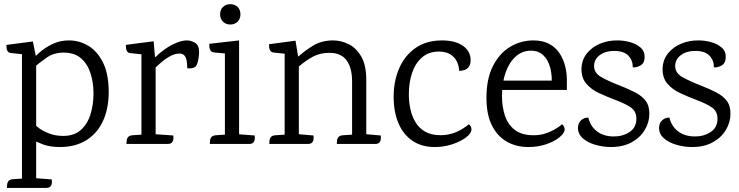

<svg xmlns="http://www.w3.org/2000/svg" viewBox="-20 -701 3601 935"><path d="M315 -504.2Q365.4 -504.2 408.6 -478.9Q451.9 -453.7 479.7 -400.2Q507.6 -346.7 509.3 -263.4Q511.1 -179.8 483.8 -116.9Q456.6 -54.1 402.6 -19.6Q348.7 15 271.6 15Q224.2 15 190.3 2.6Q156.5 -9.8 121.3 -29L147.5 -97.4Q153.3 -89.4 172.2 -75.5Q191.1 -61.7 220.9 -50.4Q250.6 -39.1 287.5 -39.1Q341.6 -39.1 374 -68.3Q406.4 -97.5 420.8 -144.9Q435.3 -192.2 435.3 -245.1Q435.3 -298.7 420.7 -344.4Q406.1 -390 374.3 -417.4Q342.5 -444.8 289.8 -444.8Q242.9 -444.8 209.2 -421.7Q175.4 -398.5 132 -361.6L124.2 -397.8Q143.1 -419.5 170.9 -444.2Q198.7 -468.9 235.3 -486.5Q272 -504.2 315 -504.2ZM153.1 166.7 231.8 172.7Q232.8 177.7 232.6 187.8Q232.4 197.9 226.4 206Q220.5 214.1 204.2 214.1H13.6Q14.6 209.1 14.7 199.5Q14.8 189.9 20.9 181.2Q27.1 172.5 44.9 171.5L87 168.7ZM140.1 -499 156.1 -419.8V214.1H87V-437.1L33.7 -442.8Q22.5 -444.1 17.6 -450.9Q12.6 -457.8 12 -467.1Q11.4 -476.3 11.4 -482.3Z M889.8 -504.2Q911.2 -504.2 930.4 -492.2Q949.6 -480.2 949.6 -447.8Q949.6 -428.7 945 -407.3Q940.4 -385.9 933.1 -377.3Q925.5 -370.9 915.4 -369.1Q905.2 -367.3 891.9 -368.5Q891.9 -390.3 888.8 -406.2Q885.7 -422.1 877.6 -431.2Q869.5 -440.3 853.9 -440.3Q828.2 -440.3 798.6 -421.8Q769.1 -403.3 737.9 -372.2V-47.3L823.6 -41.3Q824.6 -36.3 824.4 -26.2Q824.2 -16.2 818.2 -8.1Q812.3 0 796 0H595.8Q596.8 -5 596.9 -14.6Q597 -24.2 603.2 -32.8Q609.5 -41.5 627.2 -42.5L668.8 -45.3V-436.5L615.3 -442.3Q604.1 -443.5 599.1 -450.7Q594.2 -458 593.6 -467.3Q593 -476.5 593 -482.5L728.2 -500L734.8 -423.3H737.8Q756.8 -443.3 783.5 -461.8Q810.1 -480.4 838.6 -492.3Q867.1 -504.2 889.8 -504.2Z M1101.4 -581.6Q1079.8 -581.6 1065.8 -595.6Q1051.8 -609.6 1051.8 -631.1Q1051.8 -653.4 1065.8 -667Q1079.8 -680.6 1101.4 -680.6Q1123.9 -680.6 1137.4 -667Q1150.9 -653.4 1150.9 -631.1Q1150.9 -609.6 1137.4 -595.6Q1123.9 -581.6 1101.4 -581.6ZM1144.3 -504.2V0H1075.2V-440.7L1022.8 -445.5Q1010.9 -446.7 1005.7 -454.4Q1000.4 -462.2 999.8 -472Q999.2 -481.7 999.2 -487.7ZM1141.1 -47.3 1220 -41.3Q1221 -36.3 1220.8 -26.2Q1220.6 -16.2 1214.7 -8.1Q1208.7 0 1192.4 0H1001.8Q1002.8 -5 1002.9 -14.6Q1003 -24.2 1009.2 -32.8Q1015.5 -41.5 1033.2 -42.5L1075.2 -45.3Z M1763.7 -47.3 1833.9 -41.3Q1834.9 -36.3 1834.7 -26.2Q1834.5 -16.2 1828.6 -8.1Q1822.6 0 1806.3 0H1620.1Q1621.1 -5 1621.2 -14.6Q1621.3 -24.2 1627.5 -32.8Q1633.7 -41.5 1651.4 -42.5L1694.6 -45.3V-303.9Q1694.6 -370.5 1667.9 -407.1Q1641.1 -443.7 1584.3 -443.7Q1540.7 -443.7 1506.9 -426.6Q1473.1 -409.4 1435.3 -377.2V-47.3L1506.3 -41.3Q1507.3 -36.3 1507.1 -26.2Q1506.9 -16.2 1500.9 -8.1Q1495 0 1478.7 0H1291.2Q1292.2 -5 1292.3 -14.6Q1292.4 -24.2 1298.7 -32.8Q1304.9 -41.5 1322.6 -42.5L1366.2 -45.3V-439.4L1313.8 -445Q1301.9 -446.2 1296.7 -453.6Q1291.4 -460.9 1290.8 -470.3Q1290.2 -479.7 1290.2 -485.7L1419.1 -502.9L1431.6 -426.9H1434.6Q1463.6 -453.7 1505.1 -479Q1546.7 -504.2 1601.8 -504.2Q1641.5 -504.2 1678.4 -485.7Q1715.2 -467.2 1739.5 -425.1Q1763.7 -383.1 1763.7 -311.6Z M2132.5 -504.2Q2197.2 -504.2 2234.5 -477.8Q2271.8 -451.3 2271.8 -408.6Q2271.8 -387.8 2263.6 -376.4Q2255.5 -364.9 2242.9 -360.4Q2230.3 -355.9 2215.6 -356.3Q2215.6 -378.1 2205.8 -399.5Q2196.1 -420.8 2174.6 -435.3Q2153.1 -449.8 2116.9 -449.8Q2067.7 -449.8 2035 -421.3Q2002.3 -392.8 1986.7 -345.8Q1971 -298.8 1971 -242Q1971 -205.4 1978.4 -170.3Q1985.8 -135.3 2003.1 -106.2Q2020.4 -77.1 2050.3 -59.9Q2080.1 -42.6 2125.9 -42.6Q2162.5 -42.6 2196.4 -55.7Q2230.2 -68.9 2263.4 -95.8Q2269.6 -91.2 2272.7 -84.6Q2275.9 -78 2275.9 -71.6Q2275.9 -51.8 2249.6 -31.8Q2223.3 -11.9 2182.5 1.6Q2141.6 15 2097.1 15Q2032.4 15 1987.7 -16Q1943.1 -47 1920.4 -100.9Q1897.7 -154.9 1896.9 -223.6Q1896.2 -303.5 1923.2 -366.8Q1950.3 -430.1 2003.2 -467.1Q2056.2 -504.2 2132.5 -504.2Z M2576.7 -504.2Q2622.8 -504.2 2654.4 -487.3Q2686.1 -470.4 2704.7 -442Q2723.4 -413.6 2732 -379.6Q2740.7 -345.6 2740.5 -311.5V-263.2H2391.4L2390.3 -308.5H2698.8L2665.9 -280.1Q2670.1 -330.3 2659.9 -369.6Q2649.7 -408.9 2626.3 -431.6Q2602.8 -454.2 2564.9 -454.2Q2523.8 -454.2 2492.1 -426.4Q2460.5 -398.6 2442.5 -348.7Q2424.6 -298.9 2424.6 -232.4Q2424.6 -181.4 2438.9 -138Q2453.1 -94.6 2486.9 -68.5Q2520.6 -42.4 2578.1 -42.4Q2606.5 -42.4 2630.3 -49.2Q2654.1 -56.1 2676 -67.9Q2697.9 -79.7 2717.6 -95.8Q2723.2 -91.4 2726.4 -84.2Q2729.7 -77 2729.7 -70.8Q2729.7 -53.9 2705.8 -33.6Q2681.9 -13.3 2641.5 0.9Q2601.2 15 2553 15Q2493.7 15 2447.5 -11.5Q2401.4 -38.1 2375.2 -91Q2348.9 -143.9 2348.9 -224.5Q2348.9 -317.3 2380.5 -379.4Q2412.1 -441.6 2464.2 -472.9Q2516.4 -504.2 2576.7 -504.2Z M2988 -504.2Q3017.7 -504.2 3048.1 -495.8Q3078.6 -487.4 3099.3 -469.4Q3120 -451.4 3119.2 -422.3Q3118.5 -392.6 3098.7 -381.9Q3079 -371.2 3061.4 -373Q3062.2 -406.1 3040.7 -429.2Q3019.2 -452.3 2973.4 -453.1Q2930.8 -453.9 2902.3 -433.7Q2873.8 -413.5 2873 -380.8Q2872.2 -346.1 2907.2 -326.1Q2942.2 -306 3000.5 -283.4Q3041.5 -267.4 3073.7 -250.7Q3106 -233.9 3124.4 -209.7Q3142.9 -185.4 3142.1 -145.5Q3142.1 -105.4 3119.8 -68.1Q3097.6 -30.8 3055 -7.5Q3012.3 15.8 2950.5 15Q2912.6 14.2 2876.5 3.3Q2840.3 -7.6 2817.4 -28.2Q2794.4 -48.8 2794.4 -78.7Q2795.2 -102.5 2810.3 -115.8Q2825.3 -129 2845.2 -128.2Q2853.6 -88.6 2885.2 -62.9Q2916.7 -37.3 2966.8 -36.5Q3010.6 -35.7 3044.4 -57.2Q3078.2 -78.7 3079 -120.7Q3079.8 -157.9 3053.1 -176.9Q3026.5 -195.8 2975.7 -214.6Q2935.9 -229.8 2898.2 -247.2Q2860.4 -264.5 2836 -292.4Q2811.6 -320.2 2811.6 -364.1Q2812.4 -409.5 2838.1 -441.2Q2863.8 -472.8 2903.7 -488.9Q2943.6 -505 2988 -504.2Z M3383 -504.2Q3412.7 -504.2 3443.1 -495.8Q3473.6 -487.4 3494.3 -469.4Q3515 -451.4 3514.2 -422.3Q3513.5 -392.6 3493.7 -381.9Q3474 -371.2 3456.4 -373Q3457.2 -406.1 3435.7 -429.2Q3414.2 -452.3 3368.4 -453.1Q3325.8 -453.9 3297.3 -433.7Q3268.8 -413.5 3268 -380.8Q3267.2 -346.1 3302.2 -326.1Q3337.2 -306 3395.5 -283.4Q3436.5 -267.4 3468.7 -250.7Q3501 -233.9 3519.4 -209.7Q3537.9 -185.4 3537.1 -145.5Q3537.1 -105.4 3514.8 -68.1Q3492.6 -30.8 3450 -7.5Q3407.3 15.8 3345.5 15Q3307.6 14.2 3271.5 3.3Q3235.3 -7.6 3212.4 -28.2Q3189.4 -48.8 3189.4 -78.7Q3190.2 -102.5 3205.3 -115.8Q3220.3 -129 3240.2 -128.2Q3248.6 -88.6 3280.2 -62.9Q3311.7 -37.3 3361.8 -36.5Q3405.6 -35.7 3439.4 -57.2Q3473.2 -78.7 3474 -120.7Q3474.8 -157.9 3448.1 -176.9Q3421.5 -195.8 3370.7 -214.6Q3330.9 -229.8 3293.2 -247.2Q3255.4 -264.5 3231 -292.4Q3206.6 -320.2 3206.6 -364.1Q3207.4 -409.5 3233.1 -441.2Q3258.8 -472.8 3298.7 -488.9Q3338.6 -505 3383 -504.2Z"/></svg>

Font: Karma Variable Light
Style: Regular
Weight: 300
Designer: Joana Correia
Foundry: Indian Type Foundry
Version: Version 3.000